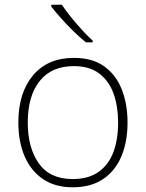

<svg xmlns="http://www.w3.org/2000/svg" viewBox="-20 -786 621 816"><path d="M522 -265Q522 -185 496.5 -123Q471 -61 419 -25.5Q367 10 289 10Q214 10 162.5 -25Q111 -60 84.5 -122Q58 -184 58 -265Q58 -392 120.5 -466Q183 -540 294 -540Q373 -540 423 -504Q473 -468 497.5 -406Q522 -344 522 -265ZM98 -265Q98 -158 145 -91.5Q192 -25 289 -25Q356 -25 399 -55.5Q442 -86 462 -140Q482 -194 482 -265Q482 -333 463 -387Q444 -441 402.5 -473Q361 -505 294 -505Q199 -505 148.5 -441.5Q98 -378 98 -265ZM243 -766Q257 -744 279.5 -716Q302 -688 327 -660.5Q352 -633 374 -613V-606H345Q319 -627 291 -654.5Q263 -682 238.5 -709.5Q214 -737 198 -758V-766Z"/></svg>

Font: Noto Sans Bengali UI ExtraLight
Style: Regular
Weight: 200
Designer: Jelle Bosma - Monotype Design Team
Foundry: Monotype Imaging Inc.
Version: Version 2.003; ttfautohint (v1.8.4.7-5d5b)